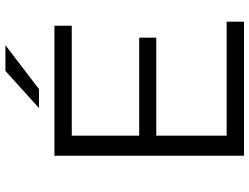

<svg xmlns="http://www.w3.org/2000/svg" viewBox="-126 -795 921 709"><g transform="rotate(-90 334.5 -440.5)"><path d="M522 -881H427L290 -757H360ZM188 -64V-324H550V-387H188V-636H594V-700H114V0H609V-64Z"/></g></svg>

Font: Talent
Style: Regular
Weight: 400
Designer: Mike Powis
Version: Version 1.001;hotconv 1.0.109;makeotfexe 2.5.65596